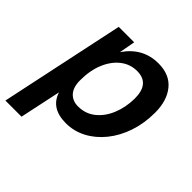

<svg xmlns="http://www.w3.org/2000/svg" viewBox="-210 -694 993 993"><g transform="rotate(45 286.0 -198.0)"><path d="M-28 150 117 -534H230L214 -446Q282 -546 396 -546Q478 -546 521 -493.5Q564 -441 564 -353Q564 -275 541.5 -208.5Q519 -142 479 -92.5Q439 -43 387 -15.5Q335 12 276 12Q166 12 138 -76L90 150ZM259 -94Q313 -94 353 -126Q393 -158 415 -211.5Q437 -265 438 -329Q439 -440 346 -440Q296 -440 256.5 -409.5Q217 -379 194 -324.5Q171 -270 171 -198Q171 -146 195 -120Q219 -94 259 -94Z"/></g></svg>

Font: Geist Mono SemiBold
Style: Italic
Weight: 600
Italic angle: -12°
Monospace: yes
Designer: Basement.studio, Andrés Briganti, Mateo Zaragoza
Foundry: Basement.studio, Vercel, Andrés Briganti, Guido Ferreyra, Mateo Zaragoza
Version: Version 1.500; ttfautohint (v1.8.4.7-5d5b)